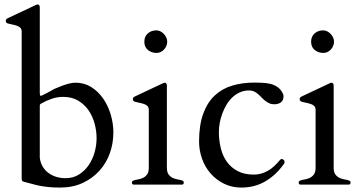

<svg xmlns="http://www.w3.org/2000/svg" viewBox="-20 -825 1615 860"><path d="M138.7 -801.8Q141.1 -802.7 143.6 -804Q146 -805.2 147.5 -805.2Q158.2 -805.2 158.2 -791.5V-408.7Q158.2 -403.8 159.2 -399.7Q160.2 -395.5 163.1 -395.5Q164.1 -395.5 173.6 -400.1Q183.1 -404.8 194.3 -410.6Q207.5 -417.5 223.6 -426.8Q243.7 -435.5 258.1 -440.9Q272.5 -446.3 283.4 -449.2Q294.4 -452.1 302.7 -453.4Q311 -454.6 318.4 -454.6Q357.9 -454.6 389.2 -434.8Q420.4 -415 442.4 -383.1Q464.4 -351.1 476.1 -311.3Q487.8 -271.5 487.8 -231.9Q487.8 -182.6 471.7 -137.9Q455.6 -93.3 424.6 -59.3Q393.6 -25.4 349.4 -5.1Q305.2 15.1 250 15.1Q220.7 15.1 198.5 12.9Q176.3 10.7 158 7.1Q139.6 3.4 122.3 -1.5Q105 -6.3 85.9 -11.2Q80.1 -12.7 78.6 -16.4Q77.1 -20 77.1 -24.9V-683.1Q77.1 -694.3 71.3 -700.4Q65.4 -706.5 55.9 -709.7Q46.4 -712.9 35.4 -715.1Q24.4 -717.3 13.7 -720.2Q10.3 -721.7 8.1 -723.9Q5.9 -726.1 5.9 -731.9Q5.9 -734.9 7.6 -737.8Q9.3 -740.7 14.2 -743.2ZM163.1 -360.4Q159.7 -358.4 158.9 -356Q158.2 -353.5 158.2 -350.1V-119.1Q160.6 -96.7 170.9 -79.3Q181.2 -62 197 -50.3Q212.9 -38.6 232.7 -32.7Q252.4 -26.9 273.4 -26.9Q307.6 -26.9 333.5 -43.2Q359.4 -59.6 377 -85Q394.5 -110.4 403.6 -142.3Q412.6 -174.3 412.6 -206.1Q412.6 -238.3 403.8 -271.2Q395 -304.2 376.7 -330.8Q358.4 -357.4 330.1 -374.3Q301.8 -391.1 262.7 -391.1Q236.3 -391.1 210.9 -382.3Q185.5 -373.5 163.1 -360.4Z M577.6 2Q570.8 0.5 570.8 -7.8Q570.8 -13.2 577.1 -16.1Q583.5 -19 595.2 -20.8Q606.9 -22.5 618.4 -27.3Q629.9 -32.2 638.2 -42.7Q646.5 -53.2 646.5 -74.2V-332.5Q646.5 -343.8 640.6 -349.9Q634.8 -356 625.2 -359.1Q615.7 -362.3 604.7 -364.5Q593.8 -366.7 583 -369.6Q579.6 -371.1 577.4 -373.3Q575.2 -375.5 575.2 -381.3Q575.2 -384.3 576.9 -387.2Q578.6 -390.1 583.5 -392.6L708 -451.2Q710.4 -452.1 712.9 -453.4Q715.3 -454.6 716.8 -454.6Q727.5 -454.6 727.5 -440.9V-74.2Q727.5 -53.2 735.8 -42.7Q744.1 -32.2 755.6 -27.3Q767.1 -22.5 778.8 -20.8Q790.5 -19 796.9 -16.1Q803.2 -13.2 803.2 -7.8Q803.2 0.5 796.4 2ZM626.5 -638.2Q626.5 -661.1 641.8 -675Q657.2 -689 680.7 -689Q690.4 -689 699.2 -684.3Q708 -679.7 714.6 -672.4Q721.2 -665 725.1 -656.2Q729 -647.5 729 -638.2Q729 -627.9 725.1 -619.1Q721.2 -610.4 714.8 -603.3Q708.5 -596.2 699.7 -592Q690.9 -587.9 681.6 -587.9Q658.7 -587.9 642.6 -601.1Q626.5 -614.3 626.5 -638.2Z M871.6 -192.9Q872.1 -267.1 890.9 -317.4Q909.7 -367.7 942.9 -398.2Q976.1 -428.7 1021.2 -441.9Q1066.4 -455.1 1119.6 -455.1Q1135.3 -455.1 1153.3 -454.3Q1171.4 -453.6 1188.2 -450Q1205.1 -446.3 1219.5 -437.5Q1233.9 -428.7 1243.2 -413.1Q1245.6 -409.2 1247.8 -404.1Q1250 -398.9 1250 -394Q1250 -374.5 1237.8 -366.2Q1225.6 -357.9 1208 -357.9Q1195.3 -357.9 1185.3 -362.8Q1175.3 -367.7 1166.7 -374.5Q1158.2 -381.3 1150.6 -389.4Q1143.1 -397.5 1135 -404.3Q1127 -411.1 1117.7 -415.5Q1108.4 -419.9 1096.7 -419.9Q1073.7 -419.9 1054.9 -411.6Q1036.1 -403.3 1020.8 -388.9Q1005.4 -374.5 994.4 -355.7Q983.4 -336.9 975.6 -315.9Q967.8 -294.9 964.1 -273.9Q960.4 -252.9 960.4 -233.9Q960.4 -195.8 969 -161.1Q977.5 -126.5 996.3 -100.3Q1015.1 -74.2 1044.7 -58.6Q1074.2 -43 1116.7 -43Q1138.2 -43 1157.7 -50Q1177.2 -57.1 1194.3 -69.3Q1201.7 -74.7 1209.2 -81.8Q1216.8 -88.9 1222.9 -95.7Q1229 -102.5 1233.4 -107.7Q1237.8 -112.8 1240.7 -112.8Q1246.1 -112.8 1250.2 -109.4Q1254.4 -106 1254.4 -101.1Q1254.4 -99.1 1254.2 -95.9Q1253.9 -92.8 1251 -89.8Q1215.8 -40.5 1168.5 -12.7Q1121.1 15.1 1061 15.1Q1018.1 15.1 983.2 -2.2Q948.2 -19.5 923.1 -48.3Q897.9 -77.1 884.8 -114.5Q871.6 -151.9 871.6 -192.9Z M1324.7 2Q1317.9 0.5 1317.9 -7.8Q1317.9 -13.2 1324.2 -16.1Q1330.6 -19 1342.3 -20.8Q1354 -22.5 1365.5 -27.3Q1377 -32.2 1385.3 -42.7Q1393.6 -53.2 1393.6 -74.2V-332.5Q1393.6 -343.8 1387.7 -349.9Q1381.8 -356 1372.3 -359.1Q1362.8 -362.3 1351.8 -364.5Q1340.8 -366.7 1330.1 -369.6Q1326.7 -371.1 1324.5 -373.3Q1322.3 -375.5 1322.3 -381.3Q1322.3 -384.3 1324 -387.2Q1325.7 -390.1 1330.6 -392.6L1455.1 -451.2Q1457.5 -452.1 1460 -453.4Q1462.4 -454.6 1463.9 -454.6Q1474.6 -454.6 1474.6 -440.9V-74.2Q1474.6 -53.2 1482.9 -42.7Q1491.2 -32.2 1502.7 -27.3Q1514.2 -22.5 1525.9 -20.8Q1537.6 -19 1543.9 -16.1Q1550.3 -13.2 1550.3 -7.8Q1550.3 0.5 1543.5 2ZM1373.5 -638.2Q1373.5 -661.1 1388.9 -675Q1404.3 -689 1427.7 -689Q1437.5 -689 1446.3 -684.3Q1455.1 -679.7 1461.7 -672.4Q1468.3 -665 1472.2 -656.2Q1476.1 -647.5 1476.1 -638.2Q1476.1 -627.9 1472.2 -619.1Q1468.3 -610.4 1461.9 -603.3Q1455.6 -596.2 1446.8 -592Q1438 -587.9 1428.7 -587.9Q1405.8 -587.9 1389.6 -601.1Q1373.5 -614.3 1373.5 -638.2Z"/></svg>

Font: Kurinto Book Core
Style: Regular
Weight: 400
Designer: Kurinto was developed by Clint Goss from a range of fonts that are compatible with the SIL Open Font License Version 1.1
Foundry: Clinton F. Goss
Version: Version 2.196; July 25, 2020